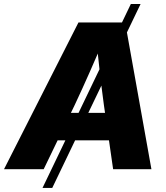

<svg xmlns="http://www.w3.org/2000/svg" viewBox="-56 -839 821 952"><path d="M641.1 -819.3 203.1 92.8H154.8L592.8 -819.3ZM-36.1 0 333 -727.5H564.5L694.8 0H504.9L459 -319.3Q448.2 -398.9 438.7 -482.4Q429.2 -565.9 420.4 -661.6H466.3Q426.3 -566.4 389.4 -482.9Q352.5 -399.4 314.9 -319.3L160.6 0ZM157.7 -143.1 180.2 -279.3H571.3L548.3 -143.1Z"/></svg>

Font: Inter 28pt ExtraBold
Style: Italic
Weight: 800
Italic angle: -9.3988°
Designer: Rasmus Andersson
Foundry: rsms
Version: Version 4.001;git-66647c0bb